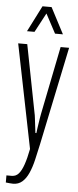

<svg xmlns="http://www.w3.org/2000/svg" viewBox="-61 -755 394 969"><g transform="rotate(5 136.5 -270.5)"><path d="M44 182Q37 182 26.5 181Q16 180 7 179V143H34Q55 143 69 127Q83 111 94 79Q105 47 114 0L8 -526H54L121 -182Q123 -175 125 -157.5Q127 -140 129.5 -120Q132 -100 134 -83H139Q140 -94 142 -107Q144 -120 146 -133.5Q148 -147 150 -160Q152 -173 154 -182L223 -526H266L162 -27Q153 15 144 53Q135 91 122 120Q109 149 90 165.5Q71 182 44 182ZM47 -591 114 -723H160L229 -591H189L125 -711H149L85 -591Z"/></g></svg>

Font: Archivo ExtraCondensed Thin
Style: Regular
Weight: 250
Width: 2
Designer: Hector Gatti
Foundry: Omnibus-Type
Version: Version 2.001